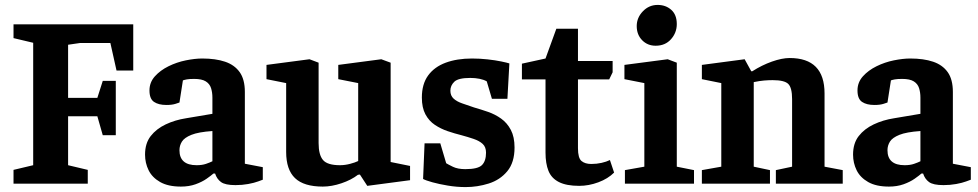

<svg xmlns="http://www.w3.org/2000/svg" viewBox="-20 -747 3977 781"><path d="M35 0V-56L115 -75V-573L35 -592V-648H522V-460H454L429 -572H305L257 -565V-349H376L398 -418H451V-197H398L376 -274H257V-75L337 -56V0Z M716 12Q664 12 631.5 -6.5Q599 -25 584.5 -54.5Q570 -84 570 -118Q570 -164 593 -193.5Q616 -223 654 -241Q692 -259 737 -266L844 -284V-350Q844 -371 838.5 -388.5Q833 -406 817 -416Q801 -426 770 -426Q750 -426 739.5 -424Q729 -422 724 -420L710 -330Q708 -329 693.5 -324.5Q679 -320 657 -320Q625 -320 606.5 -332.5Q588 -345 588 -379Q588 -412 610 -436.5Q632 -461 665.5 -477.5Q699 -494 736 -501.5Q773 -509 803 -509Q857 -509 895.5 -496Q934 -483 955 -453.5Q976 -424 976 -373V-81L1049 -67V-16Q1046 -15 1030 -9Q1014 -3 989.5 1.5Q965 6 938 6Q896 6 879 -6.5Q862 -19 855 -41H848Q839 -33 820.5 -20Q802 -7 775.5 2.5Q749 12 716 12ZM780 -75Q802 -75 818 -80.5Q834 -86 844 -91V-214Q787 -210 758.5 -198.5Q730 -187 720 -171Q710 -155 710 -136Q710 -75 780 -75Z M1293 12Q1216 12 1180 -22.5Q1144 -57 1144 -129V-409L1064 -425V-483L1239 -506L1276 -492V-165Q1276 -117 1294 -96Q1312 -75 1363 -75Q1383 -75 1404 -80.5Q1425 -86 1437 -92V-409L1356 -425V-483L1531 -506L1569 -492V-88L1648 -72V-14L1474 9L1444 -37L1436 -36Q1409 -15 1369 -1.5Q1329 12 1293 12Z M1874 14Q1838 14 1802 8Q1766 2 1739 -5.5Q1712 -13 1701 -19L1707 -164H1771L1795 -83Q1803 -78 1822.5 -68.5Q1842 -59 1873 -59Q1924 -59 1940.5 -75.5Q1957 -92 1957 -126Q1957 -149 1943.5 -161.5Q1930 -174 1906.5 -182Q1883 -190 1857 -197Q1829 -204 1801 -213.5Q1773 -223 1749 -239Q1725 -255 1710.5 -282Q1696 -309 1696 -350Q1696 -405 1721.5 -440Q1747 -475 1793 -492Q1839 -509 1900 -509Q1932 -509 1963.5 -505.5Q1995 -502 2019 -497Q2043 -492 2052 -489L2044 -345H1981L1960 -416Q1948 -423 1930.5 -426.5Q1913 -430 1893 -430Q1844 -430 1828 -414.5Q1812 -399 1812 -378Q1812 -358 1825 -346Q1838 -334 1860 -326.5Q1882 -319 1908 -310Q1936 -302 1965 -292Q1994 -282 2018.5 -264.5Q2043 -247 2058 -218.5Q2073 -190 2073 -147Q2073 -86 2043.5 -50.5Q2014 -15 1968 -0.5Q1922 14 1874 14Z M2336 9Q2284 9 2253.5 -6.5Q2223 -22 2211 -52Q2199 -82 2199 -126V-424H2103V-488L2199 -509L2243 -630H2331V-499H2472V-453L2458 -424H2331V-144Q2331 -104 2345.5 -92Q2360 -80 2385 -80Q2407 -80 2427 -84.5Q2447 -89 2461 -96L2478 -45Q2453 -20 2414 -5.5Q2375 9 2336 9Z M2522 0V-55L2601 -69V-409L2520 -425V-483L2696 -506L2733 -492V-69L2803 -55V0ZM2647 -561Q2614 -561 2592 -583.5Q2570 -606 2570 -641Q2570 -675 2595 -701Q2620 -727 2655 -727Q2688 -727 2710.5 -707Q2733 -687 2733 -649Q2733 -614 2709.5 -587.5Q2686 -561 2647 -561Z M2835 0V-55L2914 -69V-409L2835 -425V-483L3009 -506L3036 -457H3040Q3079 -482 3120 -496.5Q3161 -511 3192 -511Q3263 -511 3298.5 -475Q3334 -439 3334 -367V-69L3408 -55V0H3136V-55L3202 -69V-344Q3202 -390 3186.5 -405.5Q3171 -421 3123 -421Q3107 -421 3088.5 -419.5Q3070 -418 3046 -413V-69L3112 -55V0Z M3596 12Q3544 12 3511.5 -6.5Q3479 -25 3464.5 -54.5Q3450 -84 3450 -118Q3450 -164 3473 -193.5Q3496 -223 3534 -241Q3572 -259 3617 -266L3724 -284V-350Q3724 -371 3718.5 -388.5Q3713 -406 3697 -416Q3681 -426 3650 -426Q3630 -426 3619.5 -424Q3609 -422 3604 -420L3590 -330Q3588 -329 3573.5 -324.5Q3559 -320 3537 -320Q3505 -320 3486.5 -332.5Q3468 -345 3468 -379Q3468 -412 3490 -436.5Q3512 -461 3545.5 -477.5Q3579 -494 3616 -501.5Q3653 -509 3683 -509Q3737 -509 3775.5 -496Q3814 -483 3835 -453.5Q3856 -424 3856 -373V-81L3929 -67V-16Q3926 -15 3910 -9Q3894 -3 3869.5 1.5Q3845 6 3818 6Q3776 6 3759 -6.5Q3742 -19 3735 -41H3728Q3719 -33 3700.5 -20Q3682 -7 3655.5 2.5Q3629 12 3596 12ZM3660 -75Q3682 -75 3698 -80.5Q3714 -86 3724 -91V-214Q3667 -210 3638.5 -198.5Q3610 -187 3600 -171Q3590 -155 3590 -136Q3590 -75 3660 -75Z"/></svg>

Font: Faustina
Style: Bold
Weight: 700
Designer: Alfonso Garcia
Foundry: http://www.omnibus-type.com
Version: Version 1.200